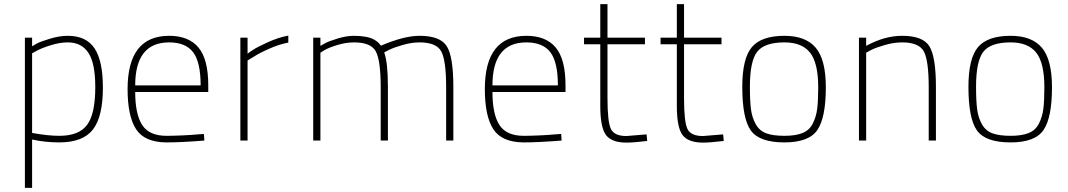

<svg xmlns="http://www.w3.org/2000/svg" viewBox="-20 -683 5192 933"><path d="M101 230V-500H136V-458Q145 -464 161 -472.5Q177 -481 223 -495Q269 -509 309 -509Q399 -509 439.5 -448Q480 -387 480 -257Q480 -116 431.5 -53.5Q383 9 268 9Q200 9 136 -5V230ZM309 -477Q271 -477 227.5 -463.5Q184 -450 160 -437L136 -424V-37Q213 -23 268 -23Q364 -23 403.5 -76.5Q443 -130 443 -260Q443 -376 409.5 -426.5Q376 -477 309 -477Z M789 -23Q820 -23 865.5 -25Q911 -27 941 -30L971 -32L973 0Q861 9 788 9Q682 8 641 -55.5Q600 -119 600 -250Q600 -509 802 -509Q897 -509 944.5 -452Q992 -395 992 -269V-236H637Q637 -128 671 -75.5Q705 -23 789 -23ZM637 -268H955Q955 -381 918.5 -429Q882 -477 802 -477Q637 -477 637 -268Z M1148 0V-500H1183V-422Q1193 -430 1210.5 -441.5Q1228 -453 1280 -477Q1332 -501 1381 -510V-476Q1337 -468 1287.5 -446Q1238 -424 1211 -406L1183 -389V0Z M1537 0H1502V-500H1537V-460Q1546 -465 1561 -473.5Q1576 -482 1619.5 -495.5Q1663 -509 1701 -509Q1731 -509 1759 -504Q1807 -495 1831 -461Q1943 -509 2019 -509Q2119 -509 2151 -458.5Q2183 -408 2183 -260V0H2148V-258Q2148 -390 2124 -433.5Q2100 -477 2019 -477Q1980 -477 1937 -464.5Q1894 -452 1873.5 -442Q1853 -432 1847 -428Q1865 -379 1865 -260V0H1830V-258Q1830 -390 1806 -433.5Q1782 -477 1701 -477Q1661 -477 1620 -464.5Q1579 -452 1558 -440L1537 -427Z M2525 -23Q2556 -23 2601.5 -25Q2647 -27 2677 -30L2707 -32L2709 0Q2597 9 2524 9Q2418 8 2377 -55.5Q2336 -119 2336 -250Q2336 -509 2538 -509Q2633 -509 2680.5 -452Q2728 -395 2728 -269V-236H2373Q2373 -128 2407 -75.5Q2441 -23 2525 -23ZM2373 -268H2691Q2691 -381 2654.5 -429Q2618 -477 2538 -477Q2373 -477 2373 -268Z M3114 -468H2932V-206Q2932 -91 2948.5 -56.5Q2965 -22 3024 -22L3122 -30L3125 2Q3059 10 3024 10Q2953 10 2925 -26.5Q2897 -63 2897 -168V-468H2818V-500H2897V-663H2932V-500H3114Z M3486 -468H3304V-206Q3304 -91 3320.5 -56.5Q3337 -22 3396 -22L3494 -30L3497 2Q3431 10 3396 10Q3325 10 3297 -26.5Q3269 -63 3269 -168V-468H3190V-500H3269V-663H3304V-500H3486Z M3792 -509Q3895 -509 3944 -451Q3993 -393 3993 -259Q3993 -112 3952 -51.5Q3911 9 3792 9Q3670 9 3628.5 -49Q3587 -107 3587 -261Q3587 -399 3633.5 -454Q3680 -509 3792 -509ZM3792 -23Q3846 -23 3879.5 -36.5Q3913 -50 3929.5 -82.5Q3946 -115 3951 -154Q3956 -193 3956 -259Q3956 -377 3916.5 -427Q3877 -477 3792 -477Q3695 -477 3659.5 -431.5Q3624 -386 3624 -261Q3624 -191 3629.5 -150.5Q3635 -110 3653 -78.5Q3671 -47 3704 -35Q3737 -23 3792 -23Z M4189 0H4154V-500H4189V-460Q4278 -509 4364 -509Q4464 -509 4496 -458.5Q4528 -408 4528 -260V0H4493V-258Q4493 -390 4469 -433.5Q4445 -477 4364 -477Q4324 -477 4280.5 -464.5Q4237 -452 4213 -440L4189 -427Z M4891 -509Q4994 -509 5043 -451Q5092 -393 5092 -259Q5092 -112 5051 -51.5Q5010 9 4891 9Q4769 9 4727.5 -49Q4686 -107 4686 -261Q4686 -399 4732.5 -454Q4779 -509 4891 -509ZM4891 -23Q4945 -23 4978.5 -36.5Q5012 -50 5028.5 -82.5Q5045 -115 5050 -154Q5055 -193 5055 -259Q5055 -377 5015.5 -427Q4976 -477 4891 -477Q4794 -477 4758.5 -431.5Q4723 -386 4723 -261Q4723 -191 4728.5 -150.5Q4734 -110 4752 -78.5Q4770 -47 4803 -35Q4836 -23 4891 -23Z"/></svg>

Font: TypoPRO Titillium Text
Style: 1 wt
Weight: 100
Designer: Accademia di Belle Arti di Urbino and others
Foundry: Accademia di Belle Arti di Urbino and others.
Version: Version 25.000